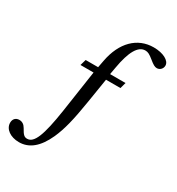

<svg xmlns="http://www.w3.org/2000/svg" viewBox="-329 -928 1233 1335"><g transform="rotate(30 287.0 -260.0)"><path d="M65 211C42 211 31 201 7 158C-6 135 -24 124 -46 124C-75 124 -93 143 -93 173C-93 223 -42 260 27 260C109 260 173 207 222 99C256 23 278 -63 304 -226L335 -419H451L464 -467H340L350 -523C374 -663 414 -732 471 -732C492 -732 507 -724 539 -698C568 -674 584 -665 600 -665C624 -665 644 -685 644 -710C644 -750 587 -780 511 -780C380 -780 285 -685 255 -525L244 -467H144L130 -419H235L185 -82C153 129 120 211 65 211Z"/></g></svg>

Font: Libre Baskerville
Style: Regular
Weight: 400
Designer: Pablo Impallari, Rodrigo Fuenzalida
Foundry: Pablo Impallari, Rodrigo Fuenzalida
Version: Version 1.051;Glyphs 3.2.3 (3260)